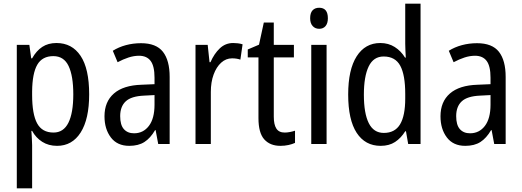

<svg xmlns="http://www.w3.org/2000/svg" viewBox="-20 -780 2828 1040"><path d="M286 -547Q370 -547 416.5 -477.5Q463 -408 463 -269Q463 -135 417 -62.5Q371 10 289 10Q243 10 208.5 -12Q174 -34 154 -71H150Q151 -51 152.5 -30.5Q154 -10 154 6V240H71V-537H139L149 -464H154Q177 -505 209 -526Q241 -547 286 -547ZM269 -476Q209 -476 182 -429.5Q155 -383 154 -285V-266Q154 -162 181 -112Q208 -62 270 -62Q324 -62 350.5 -115Q377 -168 377 -269Q377 -369 351.5 -422.5Q326 -476 269 -476Z M744 -546Q826 -546 862.5 -499.5Q899 -453 899 -363V0H837L823 -75H820Q795 -32 762.5 -11Q730 10 680 10Q615 10 580.5 -35.5Q546 -81 546 -150Q546 -229 597 -273.5Q648 -318 747 -321L817 -324V-359Q817 -422 796 -450Q775 -478 733 -478Q705 -478 676 -468.5Q647 -459 617 -443L591 -505Q623 -525 662 -535.5Q701 -546 744 -546ZM760 -262Q691 -259 661 -231Q631 -203 631 -151Q631 -103 651 -80.5Q671 -58 706 -58Q756 -58 786.5 -98Q817 -138 817 -213V-265Z M1243 -547Q1255 -547 1268 -545.5Q1281 -544 1294 -540L1282 -457Q1262 -464 1237 -464Q1204 -464 1178 -440.5Q1152 -417 1137 -376Q1122 -335 1122 -282V0H1039V-537H1105L1115 -443H1120Q1140 -489 1170.5 -518Q1201 -547 1243 -547Z M1522 -62Q1536 -62 1551 -65Q1566 -68 1578 -72V-6Q1563 1 1542.5 5.5Q1522 10 1499 10Q1443 10 1411.5 -25Q1380 -60 1380 -140V-469H1322V-512L1383 -538L1409 -658H1463V-537H1572V-469H1463V-148Q1463 -105 1477 -83.5Q1491 -62 1522 -62Z M1709 -738Q1756 -738 1756 -681Q1756 -654 1743.5 -639Q1731 -624 1709 -624Q1687 -624 1673.5 -639Q1660 -654 1660 -681Q1660 -710 1673 -724Q1686 -738 1709 -738ZM1749 -537V0H1666V-537Z M2042 10Q1958 10 1912 -60.5Q1866 -131 1866 -268Q1866 -403 1912 -475Q1958 -547 2040 -547Q2084 -547 2118 -525.5Q2152 -504 2174 -468H2178Q2177 -487 2176 -507.5Q2175 -528 2175 -543V-760H2258V0H2191L2179 -69H2175Q2152 -32 2120 -11Q2088 10 2042 10ZM2059 -60Q2119 -60 2147 -106.5Q2175 -153 2175 -246V-272Q2175 -374 2148 -424Q2121 -474 2058 -474Q2003 -474 1977 -420Q1951 -366 1951 -267Q1951 -166 1977.5 -113Q2004 -60 2059 -60Z M2564 -546Q2646 -546 2682.5 -499.5Q2719 -453 2719 -363V0H2657L2643 -75H2640Q2615 -32 2582.5 -11Q2550 10 2500 10Q2435 10 2400.5 -35.5Q2366 -81 2366 -150Q2366 -229 2417 -273.5Q2468 -318 2567 -321L2637 -324V-359Q2637 -422 2616 -450Q2595 -478 2553 -478Q2525 -478 2496 -468.5Q2467 -459 2437 -443L2411 -505Q2443 -525 2482 -535.5Q2521 -546 2564 -546ZM2580 -262Q2511 -259 2481 -231Q2451 -203 2451 -151Q2451 -103 2471 -80.5Q2491 -58 2526 -58Q2576 -58 2606.5 -98Q2637 -138 2637 -213V-265Z"/></svg>

Font: Noto Sans Thai Cond
Style: Regular
Weight: 400
Width: 3
Designer: Monotype Design Team
Foundry: Monotype Imaging Inc.
Version: Version 2.002; ttfautohint (v1.8.4.7-5d5b)